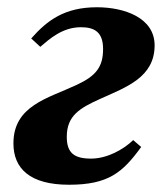

<svg xmlns="http://www.w3.org/2000/svg" viewBox="-20 -499 460 529"><path d="M170 10C279 10 318 -24 369 -94L347 -113C319 -86 274 -62 231 -62C185 -62 164 -77 164 -122C164 -180 199 -201 257 -227C328 -259 406 -286 406 -374C406 -450 323 -479 247 -479C158 -479 110 -443 66 -393L91 -370C117 -392 152 -424 203 -424C241 -424 264 -410 264 -364C264 -315 245 -290 191 -265C112 -228 17 -208 17 -104C17 -35 62 10 170 10Z"/></svg>

Font: STIX Two Text
Style: Bold Italic
Weight: 700
Italic angle: -12°
Designer: Ross Mills, John Hudson & Paul Hanslow, Tiro Typeworks Ltd; with prior portions MicroPress Inc. and Coen Hoffman, Elsevi
Foundry: Tiro Typeworks Ltd
Version: Version 2.13 b171